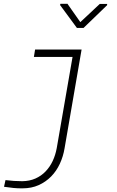

<svg xmlns="http://www.w3.org/2000/svg" viewBox="-20 -793 627 1026"><path d="M167.5 -528.3 161.1 -488.8H367.7L283.2 -1.5Q276.4 35.6 261.5 67.4Q246.6 99.1 223.6 123Q200.7 147 169.4 160.9Q138.2 174.8 98.6 175.3Q76.2 175.3 54 173.8Q31.7 172.4 9.3 169.4L1.5 205.1Q26.9 209 51.3 211.4Q75.7 213.9 101.1 213.4Q148.4 213.4 186.5 196.3Q224.6 179.2 253.4 149.9Q281.7 121.1 299.8 82Q317.9 43 325.2 -1.5L416 -528.3ZM409.2 -674.8 340.3 -772.9 302.2 -772.5 301.3 -765.6 391.1 -643.6H426.3L552.2 -765.1L552.7 -772H513.2Z"/></svg>

Font: Roboto Mono ExtraLight
Style: Italic
Weight: 250
Italic angle: -10°
Monospace: yes
Designer: Google
Version: Version 3.000